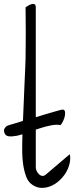

<svg xmlns="http://www.w3.org/2000/svg" viewBox="-85 -935 381 954"><path d="M-63.5 -276.4Q-66.4 -285.2 -64.5 -291.5Q-62.5 -297.9 -58.1 -302.7Q-53.7 -307.6 -48.8 -310.1Q-43.9 -312.5 -39.1 -313.5Q-30.3 -316.4 -9.8 -322.3Q6.8 -327.1 28.3 -334Q29.3 -335.9 29.3 -338.9Q31.2 -382.8 33.2 -432.1Q35.2 -481.4 37.1 -524.9Q39.1 -568.4 40.5 -600.6Q42 -632.8 42 -643.6Q42 -658.2 42.5 -694.3Q43 -730.5 43 -771Q43 -811.5 42.5 -847.7Q42 -883.8 42 -898.4Q56.6 -909.2 67.4 -913.1Q77.1 -917 85 -914.6Q92.8 -912.1 92.8 -898.4V-352.5Q117.2 -360.4 140.6 -367.2Q166 -375 186 -380.4Q206.1 -385.7 215.8 -388.7Q232.4 -393.6 236.3 -384.8Q240.2 -376 237.8 -361.8Q235.4 -347.7 228.5 -333.5Q221.7 -319.3 215.8 -313.5Q195.3 -317.4 168 -312Q140.6 -306.6 111.3 -296.9Q101.6 -293.9 92.8 -291V-101.6Q92.8 -94.7 97.2 -85.4Q101.6 -76.2 108.4 -69.3Q115.2 -62.5 124.5 -61Q133.8 -59.6 143.6 -68.4L261.7 -168.9Q266.6 -146.5 260.7 -122.1Q254.9 -97.7 241.7 -76.2Q228.5 -54.7 209 -37.1Q189.5 -19.5 167 -10.3Q144.5 -1 121.1 -1.5Q97.7 -2 76.2 -16.6Q54.7 -30.3 44.4 -59.1Q34.2 -87.9 29.8 -119.6Q25.4 -151.4 25.4 -178.7V-219.7Q25.4 -230.5 26.4 -262.7V-267.6Q11.7 -263.7 0 -260.7Q-24.4 -255.9 -41.5 -257.8Q-58.6 -259.8 -63.5 -276.4Z"/></svg>

Font: Over the Rainbow
Style: Regular
Weight: 400
Designer: Kimberly Geswein
Foundry: Kimberly Geswein
Version: Version 1.002 2010